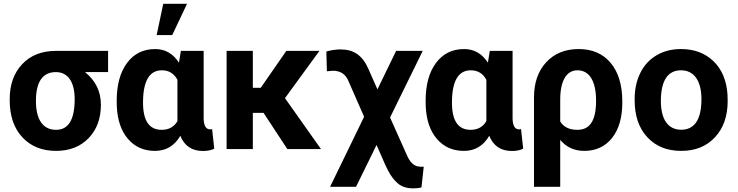

<svg xmlns="http://www.w3.org/2000/svg" viewBox="-20 -802 3968 1033"><path d="M561.5 -528.3H282.7C205.1 -528.3 144 -504.4 99.6 -457C54.7 -409.7 32.2 -346.7 32.2 -269V-262.7C32.2 -178.2 55.2 -111.3 100.6 -63C146 -14.6 206.1 9.8 281.7 9.8C354.5 9.8 413.1 -13.2 457 -59.1C501 -104.5 522.9 -164.6 522.9 -238.8C522.9 -309.6 494.6 -367.7 437.5 -414.1H561.5ZM173.3 -258.8C173.3 -366.7 212.9 -414.1 280.8 -414.1C345.2 -414.1 381.8 -361.3 381.8 -269C381.8 -153.8 345.7 -103.5 281.7 -103.5C211.9 -103.5 173.3 -157.2 173.3 -258.8Z M822.8 -613.3H906.7L986.3 -781.7H858.4ZM953.1 -528.3 942.9 -464.8C911.1 -513.7 868.7 -538.1 814.9 -538.1C751 -538.1 700.7 -513.2 663.6 -463.4C626.5 -413.6 607.9 -345.7 607.9 -260.3L608.4 -230.5C611.8 -155.8 631.8 -97.2 668.5 -54.7C705.1 -11.7 753.9 9.8 814 9.8C873 9.8 918.5 -17.1 950.2 -71.3C972.2 -17.1 1012.7 10.3 1071.8 10.3C1096.2 10.3 1116.7 6.3 1132.8 -2L1121.1 -107.9C1118.7 -106.4 1114.7 -106 1110.4 -106C1088.4 -106 1076.7 -125 1075.7 -163.6V-528.3ZM749.5 -250C749.5 -369.6 786.1 -423.8 850.6 -423.8C888.7 -423.8 916.5 -406.7 934.6 -372.6V-150.4C916.5 -119.1 888.2 -103.5 849.6 -103.5C782.7 -103.5 749.5 -152.3 749.5 -250Z M1525.9 0H1707L1513.2 -273.9L1698.7 -528.3H1520.5L1382.8 -329.6H1340.3V-528.3H1199.2V0H1340.3V-194.8H1397.9Z M1812.5 -536.1C1787.1 -536.1 1761.7 -532.2 1735.8 -524.9L1738.8 -418.5L1770.5 -421.4C1812 -421.4 1839.8 -402.8 1855 -365.2L1939 -173.8L1755.9 203.1H1895.5L2005.9 -22L2037.1 48.8C2058.1 99.6 2076.7 135.7 2093.8 156.7C2110.4 177.7 2127 192.4 2143.6 199.7C2160.2 207.5 2179.7 211.4 2202.1 211.4C2206.5 211.4 2210.9 211.4 2215.8 210.9C2227.5 210.4 2238.3 209 2247.6 206.5L2259.8 94.7L2243.7 95.2L2228 93.3C2204.6 88.4 2185.5 69.3 2170.9 36.6L2078.6 -169.9L2254.4 -528.3H2111.3L2010.7 -321.3L1963.4 -428.2C1930.7 -504.4 1883.3 -536.1 1812.5 -536.1Z M2615.2 -528.3 2605 -464.8C2573.2 -513.7 2530.8 -538.1 2477.1 -538.1C2413.1 -538.1 2362.8 -513.2 2325.7 -463.4C2288.6 -413.6 2270 -345.7 2270 -260.3L2270.5 -230.5C2273.9 -155.8 2293.9 -97.2 2330.6 -54.7C2367.2 -11.7 2416 9.8 2476.1 9.8C2535.2 9.8 2580.6 -17.1 2612.3 -71.3C2634.3 -17.1 2674.8 10.3 2733.9 10.3C2758.3 10.3 2778.8 6.3 2794.9 -2L2783.2 -107.9C2780.8 -106.4 2776.9 -106 2772.5 -106C2750.5 -106 2738.8 -125 2737.8 -163.6V-528.3ZM2411.6 -250C2411.6 -369.6 2448.2 -423.8 2512.7 -423.8C2550.8 -423.8 2578.6 -406.7 2596.7 -372.6V-150.4C2578.6 -119.1 2550.3 -103.5 2511.7 -103.5C2444.8 -103.5 2411.6 -152.3 2411.6 -250Z M3093.8 -538.1C3021 -538.1 2962.9 -514.6 2918.9 -467.3C2875 -419.9 2853 -356.9 2853 -277.3V203.1H2994.1V-49.3C3027.3 -9.8 3070.3 9.8 3123.5 9.8C3186 9.8 3235.8 -13.2 3272.9 -59.6C3309.6 -106 3328.1 -169.4 3328.1 -250V-256.3C3328.1 -344.7 3307.1 -413.6 3265.6 -463.4C3224.1 -513.2 3166.5 -538.1 3093.8 -538.1ZM2994.1 -266.1C2994.1 -369.1 3028.8 -423.8 3086.9 -423.8C3150.9 -423.8 3187 -365.7 3187 -260.3C3187 -149.4 3151.4 -103.5 3086.4 -103.5C3043 -103.5 3012.2 -118.7 2994.1 -148.4Z M3394.5 -262.7C3394.5 -178.7 3417.5 -112.3 3462.9 -63.5C3508.3 -14.6 3568.8 9.8 3645 9.8C3721.2 9.8 3781.7 -14.6 3827.1 -64C3872.6 -112.8 3895 -177.7 3895 -258.8L3894 -294.9C3888.7 -369.6 3863.8 -429.2 3818.8 -472.7C3773.4 -516.1 3715.3 -538.1 3644 -538.1C3593.8 -538.1 3549.8 -526.9 3512.2 -504.4C3474.1 -481.9 3444.8 -450.2 3424.8 -409.2C3404.8 -368.2 3394.5 -321.3 3394.5 -269ZM3535.6 -258.8C3535.6 -371.6 3575.2 -423.8 3644 -423.8C3713.9 -423.8 3753.9 -367.2 3753.9 -269C3753.9 -153.8 3713.4 -104 3645 -104C3574.7 -104 3535.6 -158.7 3535.6 -258.8Z"/></svg>

Font: Roboto
Style: Bold
Weight: 700
Designer: Google
Version: Version 2.137; 2017